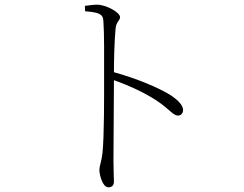

<svg xmlns="http://www.w3.org/2000/svg" viewBox="-20 -765 1040 819"><path d="M342 -740 343 -717C400 -712 419 -707 421 -676C425 -624 424 -522 424 -443C424 -360 425 -185 417 -111C413 -75 404 -59 404 -39C404 -21 417 34 442 34C457 34 466 26 466 10C466 -8 464 -36 464 -78L466 -423C539 -397 601 -367 651 -334C704 -298 719 -272 739 -272C754 -272 761 -284 761 -296C761 -317 736 -340 711 -357C656 -392 560 -431 466 -457C466 -510 468 -591 473 -643C476 -674 492 -676 492 -692C492 -712 433 -745 394 -745C380 -745 366 -743 342 -740Z"/></svg>

Font: Noto Serif CJK SC ExtraLight
Style: Regular
Weight: 200
Designer: Ryoko NISHIZUKA 西塚涼子 (kana & ideographs); Frank Grießhammer (Latin, Greek & Cyrillic); Wenlong ZHANG 张文龙 (bopomofo); San
Foundry: Adobe
Version: Version 2.001;hotconv 1.1.0;makeotfexe 2.6.0